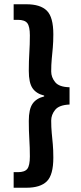

<svg xmlns="http://www.w3.org/2000/svg" viewBox="-20 -728 378 900"><path d="M44 152V79H64Q96 79 108 63.5Q120 48 120 5Q120 -36 117.5 -75Q115 -114 115 -161Q115 -216 132.5 -241.5Q150 -267 187 -276V-280Q150 -289 132.5 -314.5Q115 -340 115 -396Q115 -442 117.5 -481Q120 -520 120 -562Q120 -604 108 -619.5Q96 -635 64 -635H44V-708H104Q169 -708 199.5 -678Q230 -648 230 -567Q230 -532 227.5 -504.5Q225 -477 222.5 -451Q220 -425 220 -393Q220 -366 238.5 -343Q257 -320 306 -319V-238Q257 -236 238.5 -213Q220 -190 220 -163Q220 -131 222.5 -105Q225 -79 227.5 -52Q230 -25 230 11Q230 92 199.5 122Q169 152 104 152Z"/></svg>

Font: Assistant
Style: Bold
Weight: 700
Designer: Hebrew By Ben Nathan, Latin by Paul Hunt
Version: Version 3.000